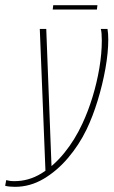

<svg xmlns="http://www.w3.org/2000/svg" viewBox="-100 -607 441 743"><path d="M-42 116Q-52 116 -62.5 115Q-73 114 -80 112L-76 90Q-69 92 -61.5 93Q-54 94 -44 94Q11 94 59.5 64.5Q108 35 149 -15.5Q190 -66 219 -129Q241 -176 258 -231.5Q275 -287 284.5 -343.5Q294 -400 294 -450Q294 -466 293 -477.5Q292 -489 290 -495H316Q319 -477 319 -454Q319 -404 308 -342Q297 -280 278 -218Q259 -156 235 -106Q206 -46 163 4.5Q120 55 68 85.5Q16 116 -42 116ZM76 57 54 -495H79L100 54ZM104 -570 106 -587H277L275 -570Z"/></svg>

Font: Alumni Sans Thin
Style: Italic
Weight: 100
Italic angle: -8°
Designer: Robert E. Leuschke
Foundry: Robert E. Leuschke
Version: Version 1.016